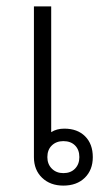

<svg xmlns="http://www.w3.org/2000/svg" viewBox="-20 -570 346 600"><path d="M270 -79Q270 -39 245 -14.5Q220 10 178 10Q137 10 111.5 -14.5Q86 -39 86 -79V-550H140V-157Q157 -168 181 -168Q222 -168 246 -144Q270 -120 270 -79ZM228 -79Q228 -102 214.5 -115.5Q201 -129 178 -129Q156 -129 142 -115.5Q128 -102 128 -79Q128 -57 142 -43Q156 -29 178 -29Q201 -29 214.5 -43Q228 -57 228 -79Z"/></svg>

Font: Bai Jamjuree Light
Style: Regular
Weight: 300
Designer: Katatrad Aksorn Co.,Ltd.
Foundry: Cadson Demak Co.,Ltd.
Version: Version 1.000; ttfautohint (v1.6)